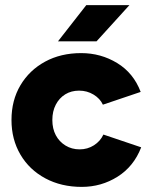

<svg xmlns="http://www.w3.org/2000/svg" viewBox="-20 -720 588 752"><path d="M300 12Q220 12 157.5 -21.5Q95 -55 60 -114.5Q25 -174 25 -250Q25 -327 60 -386Q95 -445 156.5 -478.5Q218 -512 298 -512Q375 -512 439 -473Q503 -434 531 -360L383 -310Q372 -334 346.5 -349.5Q321 -365 290 -365Q259 -365 235.5 -350.5Q212 -336 198.5 -310Q185 -284 185 -250Q185 -216 198.5 -190.5Q212 -165 236.5 -150Q261 -135 292 -135Q323 -135 348 -151Q373 -167 385 -193L533 -143Q504 -68 440.5 -28Q377 12 300 12ZM207 -558 318 -700H487L358 -558Z"/></svg>

Font: Figtree ExtraBold
Style: Regular
Weight: 800
Designer: Erik Kennedy
Foundry: Erik Kennedy
Version: Version 2.002